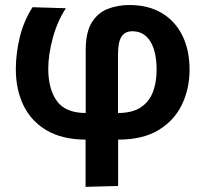

<svg xmlns="http://www.w3.org/2000/svg" viewBox="-20 -530 796 746"><path d="M312.5 196V12.5Q222 12 161.8 -23.2Q101.5 -58.5 71.5 -120Q41.5 -181.5 41.5 -261.5Q41.5 -321.5 56.8 -385Q72 -448.5 106.5 -502L236 -498Q202.5 -447 185 -382Q167.5 -317 167.5 -262.5Q167.5 -183.5 201.2 -137.2Q235 -91 313 -91V-335.5Q313 -404.5 336.5 -442.5Q360 -480.5 398.8 -495.5Q437.5 -510.5 482.5 -510.5Q556.5 -510.5 608.8 -479.2Q661 -448 688.8 -391.5Q716.5 -335 716.5 -259Q716.5 -185.5 687 -123.8Q657.5 -62 596.2 -24.8Q535 12.5 439 12.5V192.5ZM438.5 -317.5V-91Q494 -91 526.8 -112.8Q559.5 -134.5 574 -172.2Q588.5 -210 588.5 -258Q588.5 -330 564 -369.2Q539.5 -408.5 494.5 -408.5Q465 -408.5 451.8 -387.2Q438.5 -366 438.5 -317.5Z"/></svg>

Font: Commissioner SemiBold
Style: Regular
Weight: 600
Designer: Kostas Bartsokas
Foundry: Kostas Bartsokas
Version: Version 1.000; ttfautohint (v1.8.3)